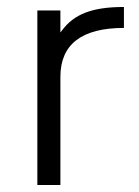

<svg xmlns="http://www.w3.org/2000/svg" viewBox="-20 -530 399 550"><path d="M153 -437V-500H87V0H153V-310C153 -403 214 -450 335 -450V-510C245 -510 192 -490 157 -442Z"/></svg>

Font: Perun Light
Style: Regular
Weight: 300
Foundry: Copyright (c) Stefan Peev, Context Ltd, 2016
Version: Version 1.089